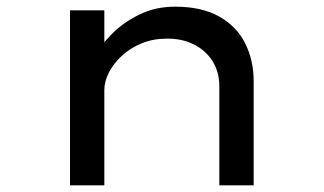

<svg xmlns="http://www.w3.org/2000/svg" viewBox="-20 -556 971 576"><path d="M190 0V-525H293V-385L259 -381Q280 -418 315 -453.5Q350 -489 398.5 -512.5Q447 -536 505 -536Q584 -536 636.5 -507Q689 -478 715 -427Q741 -376 741 -312V0H638V-297Q638 -341 617 -373.5Q596 -406 560 -423.5Q524 -441 479 -440Q439 -440 405 -426Q371 -412 346 -389Q321 -366 307 -339Q293 -312 293 -286V0H242Q219 0 206 0Q193 0 190 0Z"/></svg>

Font: Lexend Tera
Style: Regular
Weight: 400
Designer: Bonnie Shaver-Troup, Thomas Jockin
Foundry: Lexend
Version: Version 1.007